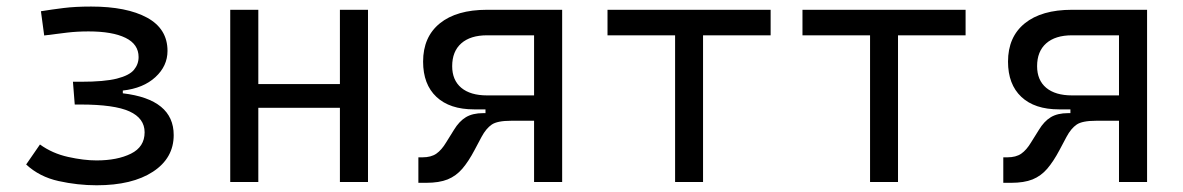

<svg xmlns="http://www.w3.org/2000/svg" viewBox="-20 -547 3556 577"><path d="M270.5 9.8Q213.4 9.8 156 -2.9Q98.6 -15.6 58.6 -52.7L100.1 -112.8Q137.2 -85.9 184.6 -75.4Q231.9 -64.9 270 -64.9Q332.5 -64.9 373.5 -85.2Q414.6 -105.5 414.6 -149.4Q414.6 -191.4 369.1 -212.2Q323.7 -232.9 221.7 -232.9H204.6L199.2 -301.3H223.1Q293.9 -301.3 331.3 -310.8Q368.7 -320.3 382.6 -337.2Q396.5 -354 396.5 -375.5Q396.5 -414.1 357.2 -433.3Q317.9 -452.6 246.1 -452.6Q211.4 -452.6 181.6 -449Q151.9 -445.3 112.8 -440.4L103 -513.2Q136.2 -518.6 170.9 -522.9Q205.6 -527.3 253.9 -527.3Q360.8 -527.3 422.1 -493.9Q483.4 -460.4 483.4 -394Q483.4 -348.6 447 -315.2Q410.6 -281.7 349.1 -274.9V-266.6Q502 -248.5 502 -141.1Q502 -71.8 439.7 -31Q377.4 9.8 270.5 9.8Z M1001.5 0V-223.1H756.3V0H671.9V-517.6H756.3V-294.4H1001.5V-517.6H1085.9V0Z M1404.8 -218.3Q1331.5 -218.3 1291.5 -255.9Q1251.5 -293.5 1251.5 -361.8Q1251.5 -436 1301.8 -476.8Q1352.1 -517.6 1443.8 -517.6H1669.4V0H1585V-184.1H1516.1Q1474.6 -184.1 1457.8 -172.6Q1440.9 -161.1 1427.2 -135.7L1406.2 -96.2Q1388.2 -62 1369.4 -40Q1350.6 -18.1 1325.2 -7.8Q1299.8 2.4 1260.7 2.4H1237.3V-74.2H1249.5Q1275.4 -74.2 1291.3 -85.2Q1307.1 -96.2 1320.8 -119.1L1344.2 -156.7Q1359.9 -182.6 1380.1 -194.8Q1400.4 -207 1432.1 -207H1439V-218.3ZM1585 -260.3V-440.9H1443.8Q1393.6 -440.9 1366.2 -416.7Q1338.9 -392.6 1338.9 -348.1Q1338.9 -306.2 1366.2 -283.2Q1393.6 -260.3 1443.8 -260.3Z M2008.8 0V-440.9H1805.7V-517.6H2295.9V-440.9H2092.8V0Z M2594.7 0V-440.9H2391.6V-517.6H2881.8V-440.9H2678.7V0Z M3162.6 -218.3Q3089.4 -218.3 3049.3 -255.9Q3009.3 -293.5 3009.3 -361.8Q3009.3 -436 3059.6 -476.8Q3109.9 -517.6 3201.7 -517.6H3427.2V0H3342.8V-184.1H3273.9Q3232.4 -184.1 3215.6 -172.6Q3198.7 -161.1 3185.1 -135.7L3164.1 -96.2Q3146 -62 3127.2 -40Q3108.4 -18.1 3083 -7.8Q3057.6 2.4 3018.6 2.4H2995.1V-74.2H3007.3Q3033.2 -74.2 3049.1 -85.2Q3064.9 -96.2 3078.6 -119.1L3102.1 -156.7Q3117.7 -182.6 3137.9 -194.8Q3158.2 -207 3189.9 -207H3196.8V-218.3ZM3342.8 -260.3V-440.9H3201.7Q3151.4 -440.9 3124 -416.7Q3096.7 -392.6 3096.7 -348.1Q3096.7 -306.2 3124 -283.2Q3151.4 -260.3 3201.7 -260.3Z"/></svg>

Font: Cascadia Code PL SemiLight
Style: Regular
Weight: 350
Monospace: yes
Designer: Aaron Bell
Foundry: Saja Typeworks
Version: Version 2404.023; ttfautohint (v1.8.4)